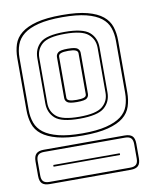

<svg xmlns="http://www.w3.org/2000/svg" viewBox="-84 -803 694 876"><g transform="rotate(-10 262.5 -365.0)"><path d="M496 -581V-340Q496 -306 486.5 -276.5Q477 -247 451.5 -226.5Q426 -206 380.5 -194Q335 -182 263 -182Q191 -182 145.5 -194Q100 -206 74 -226.5Q48 -247 38.5 -276.5Q29 -306 29 -340V-581Q29 -616 38.5 -645Q48 -674 74 -695Q100 -716 145.5 -728Q191 -740 263 -740Q335 -740 380.5 -728Q426 -716 451.5 -695Q477 -674 486.5 -645Q496 -616 496 -581ZM486 -340V-581Q486 -614 476.5 -641.5Q467 -669 442 -688.5Q417 -708 373.5 -719Q330 -730 263 -730Q196 -730 152.5 -719Q109 -708 84 -688.5Q59 -669 49 -641.5Q39 -614 39 -581V-340Q39 -307 49 -279.5Q59 -252 84 -233Q109 -214 152.5 -203Q196 -192 263 -192Q330 -192 373.5 -203Q417 -214 442 -233Q467 -252 476.5 -279.5Q486 -307 486 -340ZM407 -356Q407 -313 376.5 -286.5Q346 -260 262 -260Q178 -260 148.5 -286.5Q119 -313 119 -356V-565Q119 -609 148.5 -635.5Q178 -662 262 -662Q346 -662 376.5 -635.5Q407 -609 407 -565ZM128 -356Q128 -317 156 -293Q184 -269 262 -269Q340 -269 369 -293Q398 -317 398 -356V-565Q398 -604 369 -628.5Q340 -653 262 -653Q184 -653 156 -628.5Q128 -604 128 -565ZM208 -365V-555Q208 -567 218 -575.5Q228 -584 263 -584Q299 -584 308.5 -575.5Q318 -567 318 -555V-365Q318 -353 308.5 -345Q299 -337 263 -337Q228 -337 218 -345Q208 -353 208 -365ZM218 -555V-365Q218 -355 229.5 -351Q241 -347 263 -347Q286 -347 297 -351Q308 -355 308 -365V-555Q308 -565 297 -569.5Q286 -574 263 -574Q240 -574 229 -569.5Q218 -565 218 -555ZM450 10H75Q51 10 40 -0.5Q29 -11 29 -36V-103Q29 -127 40 -138Q51 -149 75 -149H450Q474 -149 485 -138.5Q496 -128 496 -103V-36Q496 -11 485 -0.5Q474 10 450 10ZM75 0H450Q469 0 477.5 -8.5Q486 -17 486 -36V-103Q486 -122 477.5 -130.5Q469 -139 450 -139H75Q56 -139 47.5 -130.5Q39 -122 39 -103V-36Q39 -17 47.5 -8.5Q56 0 75 0ZM414 -73V-65H106V-73Z"/></g></svg>

Font: Bungee Outline
Style: Regular
Weight: 400
Designer: David Jonathan Ross
Foundry: David Jonathan Ross
Version: Version 1.001;PS 1.0;hotconv 1.0.72;makeotf.lib2.5.5900